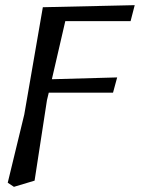

<svg xmlns="http://www.w3.org/2000/svg" viewBox="-20 -536 548 744"><path d="M10 172 74 -92 146 -508 502 -516 486 -454H233L181 -229L434 -236L418 -177H169L162 -148L114 164L34 188Z"/></svg>

Font: Source Serif 4 Caption
Style: Italic
Weight: 400
Italic angle: -12°
Designer: Frank Grießhammer
Foundry: Adobe Systems Incorporated
Version: Version 4.004;hotconv 1.0.117;makeotfexe 2.5.65602